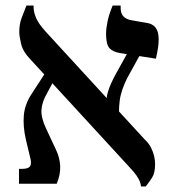

<svg xmlns="http://www.w3.org/2000/svg" viewBox="-20 -667 633 697"><path d="M492 10Q491 0 487 -9.5Q483 -19 475 -30.5Q467 -42 452 -58L89 -453Q63 -480 56.5 -508Q50 -536 50 -551Q50 -579 58 -600.5Q66 -622 76 -647H102V-640Q102 -624 110.5 -603Q119 -582 146 -552L506 -160Q521 -146 528.5 -130.5Q536 -115 539.5 -100.5Q543 -86 543 -71Q543 -39 532 -22Q521 -5 509 10ZM49 0V-54H60Q81 -54 88 -62Q95 -70 91 -89L74 -160Q63 -208 66.5 -248.5Q70 -289 96 -328L152 -414L180 -383L151 -329Q132 -296 130.5 -267.5Q129 -239 147 -201L183 -124Q197 -95 198.5 -64.5Q200 -34 186 0ZM412 -261 367 -306Q367 -317 371.5 -332.5Q376 -348 383.5 -364.5Q391 -381 398 -394L453 -493L495 -480L442 -384Q431 -362 424 -341.5Q417 -321 414.5 -301Q412 -281 412 -261ZM546 -454 418 -474Q391 -478 378 -491.5Q365 -505 365 -544Q365 -563 370.5 -589.5Q376 -616 389 -647H418V-638Q418 -617 429 -606.5Q440 -596 460 -593L512 -584Q534 -581 545 -566.5Q556 -552 556 -524Q556 -511 554 -496Q552 -481 546 -454Z"/></svg>

Font: Noto Serif Hebrew Medium
Style: Regular
Weight: 500
Version: Version 2.003